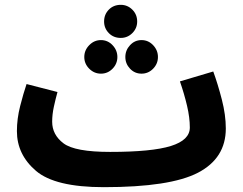

<svg xmlns="http://www.w3.org/2000/svg" viewBox="-20 -754 1006 795"><path d="M410 21Q685 21 800 -39Q915 -99 915 -222Q915 -278 898.5 -342Q882 -406 863 -458L725 -417Q743 -365 754.5 -316Q766 -267 766 -226Q766 -174 687.5 -149.5Q609 -125 436 -125ZM410 21 456 -11 436 -125Q290 -125 243 -160.5Q196 -196 196 -250Q196 -280 203 -312Q210 -344 218 -373L90 -406Q77 -368 63.5 -315Q50 -262 50 -211Q50 -114 129 -46.5Q208 21 410 21ZM480 -597Q508 -597 528 -617Q548 -637 548 -665Q548 -694 528 -714Q508 -734 480 -734Q450 -734 430.5 -714Q411 -694 411 -665Q411 -637 430.5 -617Q450 -597 480 -597ZM398 -449Q426 -449 446 -469.5Q466 -490 466 -518Q466 -546 446 -567Q426 -588 398 -588Q370 -588 349.5 -567Q329 -546 329 -518Q329 -490 349.5 -469.5Q370 -449 398 -449ZM566 -449Q594 -449 614 -469.5Q634 -490 634 -518Q634 -546 614 -567Q594 -588 566 -588Q538 -588 518.5 -567Q499 -546 499 -518Q499 -490 518.5 -469.5Q538 -449 566 -449Z"/></svg>

Font: Noto Sans Arabic Condensed Extra
Style: Regular
Weight: 800
Width: 3
Designer: Nadine Chahine - Monotype Design Team
Foundry: Monotype Imaging Inc.
Version: Version 1.902